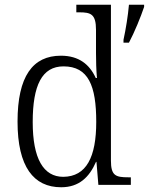

<svg xmlns="http://www.w3.org/2000/svg" viewBox="-20 -780 628 810"><path d="M238 10C314 10 357 -33 385 -97H387L395 0H532V-32H521C468 -32 448 -39 448 -102V-760H302V-728H314C363 -728 385 -721 385 -654V-556C385 -523 386 -484 389 -451H384C358 -508 313 -545 237 -545C118 -545 54 -458 54 -267C54 -76 122 10 238 10ZM501 -612V-600H524C547 -643 574 -709 588 -751V-760H524C520 -714 511 -658 501 -612ZM247 -34C163 -34 118 -111 118 -265C118 -420 157 -500 248 -500C353 -500 386 -418 386 -266C386 -118 345 -35 247 -34Z"/></svg>

Font: Noto Serif Bengali SemiCondensed Light
Style: Regular
Weight: 300
Width: 4
Designer: Juan Bruce, Universal Thirst, Indian Type Foundry and the Monotype Design Team.
Foundry: Monotype Imaging Inc.
Version: Version 2.003